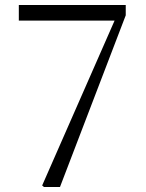

<svg xmlns="http://www.w3.org/2000/svg" viewBox="-20 -745 580 765"><path d="M155 0 148 -6 448 -689 440 -648V-663H55V-725H481V-684L219 0Z"/></svg>

Font: Noto Serif JP ExtraLight Light
Style: Regular
Weight: 300
Version: Version 2.003-H1;hotconv 1.1.1;makeotfexe 2.6.0